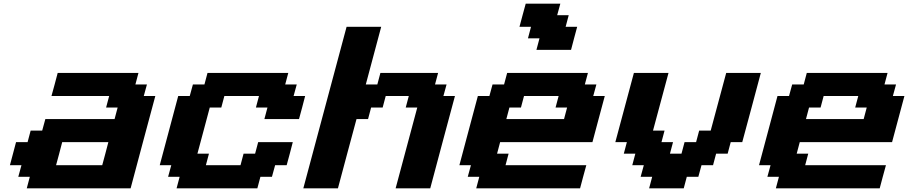

<svg xmlns="http://www.w3.org/2000/svg" viewBox="-20 -1020 4919 1040"><path d="M125 0H687.5Q709.5 -83 754.2 -250Q798.8 -417 821.3 -500H758.8L775.9 -562.5H713.4L730 -625H292.5Q287.1 -604 275.9 -562.3Q264.6 -520.5 258.8 -500H571.3L554.7 -437.5H617.2L600.6 -375H225.6L208.5 -312.5H146L129.4 -250H66.9Q61.5 -229 50.3 -187.3Q39.1 -145.5 33.7 -125H96.2L79.1 -62.5H141.6ZM533.7 -125H283.7Q289.6 -145.5 300.5 -187.3Q311.5 -229 316.9 -250H566.9Q561.5 -229 550.5 -187.3Q539.6 -145.5 533.7 -125Z M936.5 0H1374L1390.6 -62.5H1453.1L1470.2 -125H1532.7Q1538.6 -145.5 1549.6 -187.3Q1560.5 -229 1565.9 -250H1378.4L1361.8 -187.5H1299.3L1282.7 -125H1095.2L1111.8 -187.5H1049.3Q1060.5 -229 1082.8 -312.3Q1105 -395.5 1116.2 -437.5H1178.7L1195.3 -500H1382.8L1366.2 -437.5H1428.7L1412.1 -375H1599.6Q1605.5 -395.5 1616.5 -437.3Q1627.4 -479 1632.8 -500H1570.3L1587.4 -562.5H1524.9L1541.5 -625H1104L1087.4 -562.5H1024.9L1007.8 -500H945.3Q928.7 -437.5 895.3 -312.5Q861.8 -187.5 845.2 -125H907.7L890.6 -62.5H953.1Z M2123 0H2310.5Q2332.5 -83 2377.2 -250Q2421.9 -417 2444.3 -500H2381.8L2398.9 -562.5H2336.4L2353 -625H2040.5L2023.9 -562.5H1961.4L2044.9 -875H1857.4Q1818.4 -729 1740.2 -437.5Q1662.1 -146 1623 0H1810.5Q1827.1 -62.5 1860.6 -187.5Q1894 -312.5 1911.1 -375H1973.6L1990.2 -437.5H2052.7L2069.3 -500H2194.3L2177.7 -437.5H2240.2Z M2559.6 0H3122.1Q3127.4 -21 3138.7 -62.5Q3149.9 -104 3155.8 -125H2718.3L2734.9 -187.5H2672.4L2689 -250H3189Q3200.2 -292 3222.4 -375.2Q3244.6 -458.5 3255.9 -500H3193.4L3210.4 -562.5H3147.9L3164.6 -625H2727.1L2710.4 -562.5H2647.9L2630.9 -500H2568.4Q2551.8 -437.5 2518.3 -312.5Q2484.9 -187.5 2468.3 -125H2530.8L2513.7 -62.5H2576.2ZM3035.2 -375H2722.7L2739.3 -437.5H2801.8L2818.4 -500H3005.9L2989.3 -437.5H3051.8ZM2885.7 -750H3073.2Q3078.6 -771 3089.6 -812.5Q3100.6 -854 3106.4 -875H3043.9L3060.5 -937.5H2998L3015.1 -1000H2827.6Q2821.8 -979 2810.5 -937.3Q2799.3 -895.5 2793.9 -875H2856.4L2839.8 -812.5H2902.3Z M3496.1 0H3683.6L3700.2 -62.5H3762.7L3779.8 -125H3842.3L3858.9 -187.5H3921.4L3938 -250H4000.5Q4017.6 -312.5 4051 -437.5Q4084.5 -562.5 4101.1 -625H3913.6L3829.6 -312.5H3767.1L3750.5 -250H3688L3671.4 -187.5H3608.9L3625.5 -250H3563L3579.6 -312.5H3517.1L3601.1 -625H3413.6Q3397 -562.5 3363.3 -437.5Q3329.6 -312.5 3313 -250H3375.5L3358.9 -187.5H3421.4L3404.8 -125H3467.3L3450.2 -62.5H3512.7Z M4182.6 0H4745.1Q4750.5 -21 4761.7 -62.5Q4772.9 -104 4778.8 -125H4341.3L4357.9 -187.5H4295.4L4312 -250H4812Q4823.2 -292 4845.5 -375.2Q4867.7 -458.5 4878.9 -500H4816.4L4833.5 -562.5H4771L4787.6 -625H4350.1L4333.5 -562.5H4271L4253.9 -500H4191.4Q4174.8 -437.5 4141.4 -312.5Q4107.9 -187.5 4091.3 -125H4153.8L4136.7 -62.5H4199.2ZM4658.2 -375H4345.7L4362.3 -437.5H4424.8L4441.4 -500H4628.9L4612.3 -437.5H4674.8Z"/></svg>

Font: Faithful 32x
Style: SemiboldOblique
Weight: 400
Foundry: Faithful Resource Pack
Version: Version 1.0; January 27, 2023